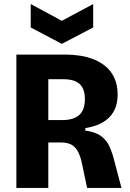

<svg xmlns="http://www.w3.org/2000/svg" viewBox="-20 -930 644 950"><path d="M61 0V-660H305Q340 -660 376 -654.5Q412 -649 445.5 -635.5Q479 -622 505 -599.5Q531 -577 546.5 -543Q562 -509 562 -462Q562 -429 553 -402Q544 -375 524.5 -353.5Q505 -332 475 -317.5Q445 -303 402 -296V-284Q453 -277 481 -256Q509 -235 523 -202.5Q537 -170 547 -129L581 0H411L387 -114Q380 -151 368 -175.5Q356 -200 336 -212.5Q316 -225 283 -225H219V0ZM219 -336H289Q344 -336 372 -361Q400 -386 400 -440Q400 -490 374.5 -514Q349 -538 293 -538H219ZM132 -910 286 -827 441 -910V-794L286 -713L132 -794Z"/></svg>

Font: Bricolage Grotesque SemiCondensed ExtraBold
Style: Regular
Weight: 800
Width: 4
Designer: Mathieu Triay
Foundry: Atelier Triay
Version: Version 1.001;gftools[0.9.33.dev8+g029e19f]